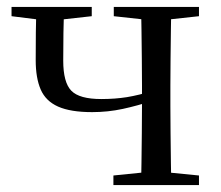

<svg xmlns="http://www.w3.org/2000/svg" viewBox="-20 -536 640 556"><path d="M246.9 -211.3Q184.2 -211.3 148.3 -227.3Q112.4 -243.3 97.9 -276.7Q83.4 -310.1 83.4 -361.7Q83.4 -404.6 83.8 -442Q84.2 -479.5 85.2 -516H166.1Q164.3 -477 163.7 -441Q163.1 -404.9 163.1 -360.4Q163.1 -297.4 186.5 -273.3Q209.9 -249.2 273.2 -249.2Q313.1 -249.2 347.6 -254.7Q382 -260.3 424.5 -273.5V-245.1Q378.5 -229.9 335.5 -220.6Q292.4 -211.3 246.9 -211.3ZM388.2 0Q389.2 -24.4 389.7 -65.3Q390.2 -106.3 390.7 -152Q391.2 -197.7 391.2 -234.5V-288.3Q391.2 -321.7 390.7 -365.7Q390.2 -409.7 389.7 -450.7Q389.2 -491.8 388.2 -516H476.4Q475.4 -491.8 474.9 -450.7Q474.4 -409.7 473.9 -365.7Q473.4 -321.7 473.4 -288.3V-228.5Q473.4 -194.3 473.9 -150.3Q474.4 -106.3 474.9 -65.3Q475.4 -24.4 476.4 0ZM13.4 -489.1V-516H245.7V-489.1L140.3 -477.4H107.1ZM308.4 0V-27.8L414.8 -38.6H447L556.2 -27.8V0ZM309.5 -489.1V-516H556.2V-489.1L448.8 -477.4H416.6Z"/></svg>

Font: Early Summer Mincho VF
Style: Regular
Weight: 250
Designer: GuiWonder
Version: Version 1.002